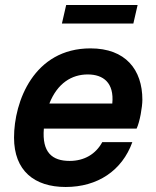

<svg xmlns="http://www.w3.org/2000/svg" viewBox="-20 -732 621 766"><path d="M341 -539C115 -539 36 -327 36 -183C36 -51 117 14 242 14C369 14 467 -51 508 -165H388C362 -117 316 -90 258 -90C188 -90 147 -124 155 -219H525C538 -246 548 -306 548 -334C548 -454 481 -539 341 -539ZM177 -319C209 -400 266 -435 330 -435C392 -435 436 -402 428 -319ZM227 -638H512L529 -712H244Z"/></svg>

Font: Nacelle SemiBold
Style: Italic
Weight: 600
Italic angle: -12°
Designer: Sora Sagano
Foundry: Sora Sagano
Version: Version 1.000;FEAKit 1.0